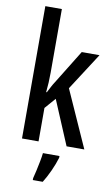

<svg xmlns="http://www.w3.org/2000/svg" viewBox="-105 -813 634 1086"><g transform="rotate(10 212.0 -269.5)"><path d="M159 -396Q159 -365 157.5 -338Q156 -311 153 -282H157Q167 -301 175 -316.5Q183 -332 193 -347L312 -540H414L276 -326L422 0H320L213 -254L159 -192V0H64V-760H159ZM290 71Q279 108 260.5 148.5Q242 189 222 221H165V210Q170 192 176 164.5Q182 137 187.5 109Q193 81 195 61H290Z"/></g></svg>

Font: Noto Sans Kannada ExtraCondensed Medium
Style: Regular
Weight: 500
Width: 2
Designer: Jelle Bosma - Monotype Design Team
Foundry: Monotype Imaging Inc.
Version: Version 2.005; ttfautohint (v1.8.4.7-5d5b)